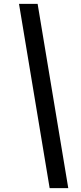

<svg xmlns="http://www.w3.org/2000/svg" viewBox="-20 -760 417 990"><path d="M174 -740 332 210H236L78 -740Z"/></svg>

Font: Georama SemiBold
Style: Italic
Weight: 600
Italic angle: -9°
Designer: Jean-Baptiste Levee
Foundry: Production Type
Version: Version 1.000